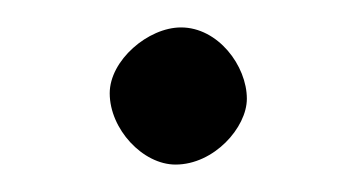

<svg xmlns="http://www.w3.org/2000/svg" viewBox="-20 -115 260 140"><path d="M60 -47C60 -21 84 5 108 5C136 5 160 -22 160 -43C160 -67 139 -95 112 -95C88 -95 60 -71 60 -47Z"/></svg>

Font: Libertinus Serif Display
Style: Regular
Weight: 400
Designer: Philipp H. Poll, Khaled Hosny
Foundry: Caleb Maclennan
Version: Version 7.050;RELEASE